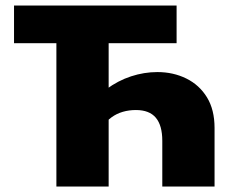

<svg xmlns="http://www.w3.org/2000/svg" viewBox="-20 -678 859 698"><path d="M570 0V-166Q570 -222 546.5 -250Q523 -278 474 -278Q449 -278 426.5 -271.5Q404 -265 385.5 -251.5Q367 -238 354 -218L291 -272Q324 -322 366.5 -353.5Q409 -385 456.5 -400.5Q504 -416 552 -416Q610 -416 657.5 -392.5Q705 -369 732.5 -324Q760 -279 760 -213V0ZM185 0V-658H375V0ZM31 -521V-658H622V-521Z"/></svg>

Font: Ysabeau Office Black
Style: Regular
Weight: 900
Designer: Christian Thalmann (Catharsis Fonts)
Version: Version 2.001;gftools[0.9.30]; featfreeze: tnum,lnum,ss02